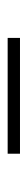

<svg xmlns="http://www.w3.org/2000/svg" viewBox="200 -508 73 514"><g transform="rotate(-90 237.0 -251.5)"><path d="M392 -268V-235H82V-268Z"/></g></svg>

Font: Exo 2 ExtraLight
Style: Regular
Weight: 250
Designer: Natanael Gama
Foundry: Natanael Gama
Version: Version 2.010